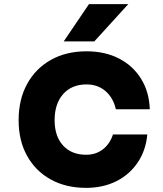

<svg xmlns="http://www.w3.org/2000/svg" viewBox="-20 -888 790 928"><path d="M396 20Q298 20 224.5 -21Q151 -62 110.5 -135.5Q70 -209 70 -307Q70 -407 111 -482Q152 -557 226 -598.5Q300 -640 398 -640Q488 -640 555.5 -605Q623 -570 662 -507Q701 -444 704 -360H540Q527 -416 489.5 -448Q452 -480 398 -480Q327 -480 285.5 -433.5Q244 -387 244 -307Q244 -229 285 -184.5Q326 -140 396 -140Q443 -140 477 -166Q511 -192 526 -238H692Q685 -161 645.5 -102.5Q606 -44 542 -12Q478 20 396 20ZM288 -688 410 -868H600L436 -688Z"/></svg>

Font: Martian Mono SemiExpanded ExtraBold
Style: Regular
Weight: 800
Width: 6
Designer: Roman Shamin
Foundry: Evil Martians
Version: Version 1.000